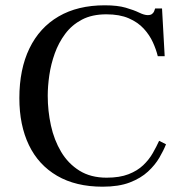

<svg xmlns="http://www.w3.org/2000/svg" viewBox="-20 -692 691 724"><path d="M367 12Q266 12 195.5 -29Q125 -70 89 -145Q53 -220 53 -322Q53 -431 91 -509.5Q129 -588 201 -630Q273 -672 375 -672Q423 -672 454 -663Q485 -654 504.5 -644.5Q524 -635 537 -635Q548 -635 553.5 -639.5Q559 -644 561 -649L565 -660H591L601 -480H575Q569 -505 556.5 -532.5Q544 -560 522 -584Q500 -608 465.5 -623Q431 -638 381 -638Q327 -638 289 -618Q251 -598 226 -564.5Q201 -531 186.5 -490.5Q172 -450 166 -408.5Q160 -367 160 -331Q160 -274 172 -219Q184 -164 210.5 -119.5Q237 -75 279.5 -48.5Q322 -22 382 -22Q431 -22 464.5 -35Q498 -48 520 -69Q542 -90 556 -114.5Q570 -139 580 -161L606 -148Q597 -125 581 -97.5Q565 -70 538 -45Q511 -20 469.5 -4Q428 12 367 12Z"/></svg>

Font: Frank Ruhl Libre
Style: Regular
Weight: 400
Designer: Yanek Iontef
Foundry: Fontef
Version: Version 6.004